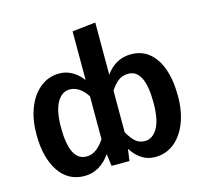

<svg xmlns="http://www.w3.org/2000/svg" viewBox="-109 -878 1082 1016"><g transform="rotate(-15 431.5 -370.0)"><path d="M819 -265Q819 -183 794 -119.5Q769 -56 724 -20.5Q679 15 620 15Q579 15 546.5 -6.5Q514 -28 491 -65L482 0H384L375 -67Q350 -29 313.5 -7Q277 15 234 15Q144 15 93.5 -60.5Q43 -136 43 -264Q43 -345 68 -408.5Q93 -472 138.5 -508Q184 -544 243 -544Q279 -544 311.5 -526Q344 -508 369 -474V-741L497 -755V-469Q550 -544 636 -544Q721 -544 770 -470.5Q819 -397 819 -265ZM369 -150V-385Q328 -448 274 -448Q231 -448 204.5 -402Q178 -356 178 -265Q178 -82 270 -82Q298 -82 322 -99Q346 -116 369 -150ZM685 -265Q685 -448 595 -448Q563 -448 540 -430.5Q517 -413 497 -382V-154Q518 -117 538.5 -99Q559 -81 590 -81Q631 -81 658 -126Q685 -171 685 -265Z"/></g></svg>

Font: Fira Sans Medium
Style: Regular
Weight: 500
Designer: bBox Type GmbH & Carrois Corporate GbR & Edenspiekermann AG
Foundry: bBox Type GmbH & Carrois Corporate GbR & Edenspiekermann AG
Version: Version 4.301